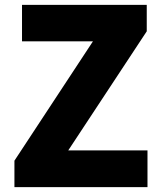

<svg xmlns="http://www.w3.org/2000/svg" viewBox="-20 -765 659 785"><path d="M39 0H583V-150H259L580 -637V-745H70V-596H360L39 -108Z"/></svg>

Font: ChiuKong Gothic MN Heavy
Style: Regular
Weight: 900
Designer: Ryoko NISHIZUKA 西塚涼子 (kana, bopomofo & ideographs); Paul D. Hunt (Latin, Greek & Cyrillic); Sandoll Communications 산돌커뮤니
Foundry: Adobe
Version: Version 1.300